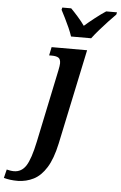

<svg xmlns="http://www.w3.org/2000/svg" viewBox="-198 -810 689 1094"><g transform="rotate(5 146.0 -263.0)"><path d="M-53 240Q-77 240 -96.5 237.5Q-116 235 -134 230L-122 181Q-115 183 -103 185Q-91 187 -81 187Q-37 187 -11.5 147.5Q14 108 35 8L122 -407Q128 -436 128 -448Q128 -472 115.5 -480Q103 -488 77 -488H62L72 -536H275L160 8Q141 96 109.5 146.5Q78 197 36.5 218Q-5 239 -53 240ZM177 -606Q170 -628 158 -655Q146 -682 133 -708Q120 -734 110 -753L113 -766H164Q181 -749 204.5 -722.5Q228 -696 244 -673Q270 -696 304 -722.5Q338 -749 364 -766H426L423 -753Q404 -734 380.5 -709Q357 -684 333.5 -657Q310 -630 292 -606Z"/></g></svg>

Font: Noto Serif SemiCondensed SemiBold
Style: Italic
Weight: 600
Width: 4
Italic angle: -12°
Designer: Monotype Design Team
Foundry: Monotype Imaging Inc.
Version: Version 2.014; ttfautohint (v1.8.4.7-5d5b)